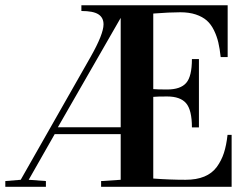

<svg xmlns="http://www.w3.org/2000/svg" viewBox="-37 -717 962 737"><path d="M-16.6 0V-22L42.5 -26.9L310.5 -498Q360.4 -585.9 360.4 -623.5Q360.4 -649.4 340.6 -662.1Q320.8 -674.8 275.4 -674.8V-696.8H836.9V-498H810.1Q806.6 -530.3 801 -554.2Q795.4 -578.1 784.2 -601.1Q772.9 -624 756.6 -638.4Q740.2 -652.8 714.6 -661.4Q689 -669.9 655.3 -669.9Q613.8 -669.9 551.3 -665V-375Q565.9 -373.5 604.5 -373.5Q655.8 -373.5 677.7 -398.7Q699.7 -423.8 699.7 -490.2H726.6V-228H699.7Q699.7 -294.4 677.5 -320.6Q655.3 -346.7 604.5 -346.7Q566.9 -346.7 551.3 -345.2V-31.7Q613.8 -26.9 675.3 -26.9Q717.3 -26.9 747.3 -39.3Q777.3 -51.8 795.2 -76.2Q813 -100.6 822.5 -129.9Q832 -159.2 836.4 -199.2H852.1V0H351.1V-22L426.3 -26.9V-202.1H172.9L73.2 -26.9L139.2 -22V0ZM185.1 -228.5H426.3V-648.4Z"/></svg>

Font: Vidaloka
Style: Regular
Weight: 400
Designer: Cyreal (www.cyreal.org)
Foundry: Cyreal (www.cyreal.org)
Version: Version 1.011